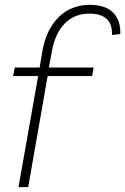

<svg xmlns="http://www.w3.org/2000/svg" viewBox="-20 -770 515 790"><path d="M56 0 137 -457H34L41 -492H143L155 -563Q171 -650 222 -700Q273 -750 350 -750Q414 -750 445.5 -718Q477 -686 475 -630L441 -626Q442 -672 418 -693Q394 -714 348 -714Q286 -714 246 -673Q206 -632 193 -556L181 -492H365L359 -457H176L96 0Z"/></svg>

Font: Livvic ExtraLight
Style: Italic
Weight: 275
Italic angle: -10°
Designer: Jacques Le Bailly, Baron von Fonthausen
Version: Version 1.001; ttfautohint (v1.8.2)